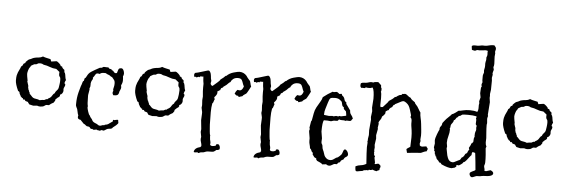

<svg xmlns="http://www.w3.org/2000/svg" viewBox="-53 -1017 3621 1219"><g transform="rotate(5 1757.5 -407.5)"><path d="M325.2 -471.7Q332 -471.7 332 -465.8Q332 -463.9 336.4 -459Q340.8 -454.1 344.2 -452.6Q347.7 -451.2 347.7 -438.5V-435.5L351.6 -431.6Q355.5 -420.9 356.4 -409.7Q357.4 -398.4 362.3 -386.7Q360.4 -384.8 357.4 -377.4Q354.5 -370.1 354.5 -367.2Q354.5 -364.3 357.4 -363.3Q360.4 -362.3 360.4 -356Q360.4 -349.6 356 -342.3Q351.6 -335 351.6 -327.1L352.5 -318.4Q352.5 -310.5 347.2 -302.2Q341.8 -293.9 334 -292Q332 -290 332.5 -288.6Q333 -287.1 333 -284.2Q333 -281.2 330.1 -280.3V-279.3Q330.1 -277.3 324.7 -274.4Q319.3 -271.5 314.9 -266.6Q310.5 -261.7 305.7 -257.8V-253.9Q305.7 -248 302.2 -245.6Q298.8 -243.2 297.9 -238.3Q278.3 -228.5 268.6 -218.8H252.9Q249 -218.8 244.1 -214.8Q239.3 -210.9 234.9 -209Q230.5 -207 224.1 -206.5Q217.8 -206.1 212.9 -205.1L210.9 -207Q210.9 -205.1 208 -205.1L194.3 -209L168.9 -207L143.6 -212.9Q141.6 -216.8 138.7 -219.7Q135.7 -222.7 133.8 -227.5L117.2 -232.4Q115.2 -234.4 113.8 -237.8Q112.3 -241.2 108.9 -241.2Q105.5 -241.2 102.5 -240.2Q99.6 -243.2 100.6 -246.1Q101.6 -249 96.7 -249Q91.8 -249 91.8 -252.9Q91.8 -256.8 86.9 -255.9Q85.9 -259.8 84 -262.7Q75.2 -275.4 75.2 -284.2Q73.2 -288.1 70.3 -289.1Q67.4 -290 65.4 -292Q45.9 -335 45.9 -357.4Q45.9 -379.9 48.3 -390.1Q50.8 -400.4 54.2 -409.2Q57.6 -418 62.5 -426.8Q67.4 -435.5 71.3 -448.2Q79.1 -451.2 81.5 -459Q84 -466.8 87.4 -468.8Q90.8 -470.7 92.3 -470.7Q93.8 -470.7 95.2 -472.2Q96.7 -473.6 96.2 -475.1Q95.7 -476.6 97.2 -479Q98.6 -481.4 106 -487.8Q113.3 -494.1 115.7 -496.1Q118.2 -498 121.6 -498.5Q125 -499 128.9 -501Q132.8 -502.9 138.2 -505.9Q143.6 -508.8 153.8 -511.2Q164.1 -513.7 177.7 -514.6Q191.4 -515.6 204.1 -523.4Q215.8 -518.6 228.5 -516.1Q241.2 -513.7 252.9 -510.7Q253.9 -505.9 255.9 -503.4Q257.8 -501 258.8 -496.1L292 -501Q296.9 -501 309.6 -489.7Q322.3 -478.5 320.3 -473.6Q322.3 -471.7 325.2 -471.7ZM236.3 -249Q247.1 -256.8 256.8 -255.9Q258.8 -260.7 263.2 -262.2Q267.6 -263.7 273.9 -269Q280.3 -274.4 285.2 -283.7Q290 -293 298.8 -297.9Q300.8 -305.7 305.7 -311Q310.5 -316.4 314.9 -321.8Q319.3 -327.1 320.8 -335.4Q322.3 -343.8 324.2 -357.4Q326.2 -371.1 326.2 -384.8Q326.2 -398.4 321.8 -403.3Q317.4 -408.2 316.4 -414.1Q315.4 -419.9 315.9 -423.3Q316.4 -426.8 316.4 -431.6V-434.6Q310.5 -440.4 305.2 -443.8Q299.8 -447.3 294.9 -452.1Q272.5 -453.1 253.4 -460.9Q234.4 -468.8 212.9 -471.7Q202.1 -478.5 193.4 -478.5Q184.6 -478.5 181.6 -478Q178.7 -477.5 176.8 -476.6Q174.8 -475.6 172.9 -474.1Q170.9 -472.7 167.5 -471.2Q164.1 -469.7 160.6 -470.2Q157.2 -470.7 152.8 -469.2Q148.4 -467.8 143.1 -463.9Q137.7 -460 132.8 -458Q130.9 -451.2 126.5 -446.8Q122.1 -442.4 117.7 -428.2Q113.3 -414.1 113.3 -404.8Q113.3 -395.5 120.1 -361.3L118.2 -359.4Q120.1 -350.6 122.6 -344.2Q125 -337.9 126.5 -333Q127.9 -328.1 127.4 -325.7Q127 -323.2 127 -320.3L130.9 -304.7V-303.7L134.8 -299.8V-295.9Q134.8 -293.9 137.7 -290.5Q140.6 -287.1 140.6 -279.3Q146.5 -275.4 152.3 -268.1Q158.2 -260.7 164.6 -256.8Q170.9 -252.9 183.6 -251.5Q196.3 -250 207 -245.1Q222.7 -249 236.3 -249Z M598.6 -491.2 618.2 -490.2Q618.2 -491.2 621.1 -491.2Q624 -491.2 626 -487.8Q627.9 -484.4 631.3 -482.9Q634.8 -481.4 638.2 -481.4Q641.6 -481.4 645.5 -478.5L647.5 -474.6Q651.4 -472.7 652.8 -473.1Q654.3 -473.6 660.2 -465.8Q666 -458 671.4 -458Q676.8 -458 680.7 -460Q683.6 -466.8 685.1 -474.1Q686.5 -481.4 691.4 -488.3Q697.3 -492.2 706.1 -492.2Q714.8 -492.2 720.2 -481.4Q725.6 -470.7 725.6 -460Q725.6 -449.2 720.7 -442.4Q722.7 -431.6 722.7 -416Q722.7 -400.4 713.9 -384.8Q715.8 -377 715.8 -370.6Q715.8 -364.3 711.9 -356.4Q708 -348.6 706.5 -343.8Q705.1 -338.9 705.1 -335.9Q705.1 -333 700.2 -325.2Q695.3 -317.4 674.8 -317.4H669.9Q664.1 -326.2 664.1 -332Q664.1 -337.9 668 -345.7L666 -351.6Q666 -357.4 668.9 -368.2Q671.9 -378.9 671.9 -390.6Q671.9 -408.2 665.5 -415Q659.2 -421.9 657.7 -424.8Q656.2 -427.7 653.3 -430.2Q650.4 -432.6 646.5 -433.6Q642.6 -434.6 636.7 -440.4Q631.8 -443.4 626.5 -444.8Q621.1 -446.3 617.2 -448.2Q613.3 -450.2 613.8 -451.7Q614.3 -453.1 597.7 -453.1Q581.1 -453.1 572.3 -444.3Q566.4 -446.3 558.1 -446.3Q549.8 -446.3 543.9 -435.5Q538.1 -424.8 531.2 -417Q532.2 -416 532.2 -411.6Q532.2 -407.2 528.8 -402.8Q525.4 -398.4 522.5 -389.6Q519.5 -380.9 520.5 -369.6Q521.5 -358.4 515.6 -347.7Q516.6 -345.7 516.6 -339.8L510.7 -304.7V-294.9Q510.7 -243.2 515.6 -233.4Q515.6 -231.4 514.6 -231.4Q513.7 -231.4 513.7 -228.5Q513.7 -218.8 520.5 -199.2Q527.3 -179.7 529.8 -178.2Q532.2 -176.8 533.7 -174.8Q535.2 -172.9 535.2 -170.4Q535.2 -168 542 -160.6Q548.8 -153.3 550.8 -147.9Q552.7 -142.6 558.1 -138.2Q563.5 -133.8 570.3 -131.3Q577.1 -128.9 582.5 -126Q587.9 -123 591.3 -120.1Q594.7 -117.2 601.6 -117.2Q608.4 -117.2 614.7 -120.6Q621.1 -124 628.9 -122.1Q632.8 -127 637.7 -127Q642.6 -127 649.4 -129.9Q656.2 -132.8 661.6 -137.7Q667 -142.6 674.3 -146.5Q681.6 -150.4 681.6 -152.3V-158.2Q681.6 -161.1 682.6 -162.1Q686.5 -160.2 688.5 -160.2L708 -164.1H711.9Q715.8 -161.1 715.8 -158.2V-150.4L717.8 -146.5Q717.8 -140.6 704.6 -128.9Q691.4 -117.2 688 -115.7Q684.6 -114.3 683.6 -111.3Q682.6 -108.4 677.7 -106Q672.9 -103.5 666.5 -103.5Q660.2 -103.5 653.8 -101.6Q647.5 -99.6 639.2 -93.8Q630.9 -87.9 626 -87.9L616.2 -90.8L603.5 -85Q599.6 -86.9 597.7 -86.9H592.8Q588.9 -86.9 583 -90.8L566.4 -87.9Q561.5 -87.9 559.6 -88.9L557.6 -92.8L550.8 -91.8Q543.9 -91.8 540.5 -98.6Q537.1 -105.5 527.3 -105.5Q517.6 -105.5 512.2 -111.8Q506.8 -118.2 499 -120.1L477.5 -142.6Q475.6 -144.5 472.2 -144.5Q468.8 -144.5 463.4 -147.9Q458 -151.4 458 -158.7Q458 -166 460 -169.9Q455.1 -180.7 453.1 -193.4Q450.2 -211.9 443.4 -221.7Q439.5 -230.5 439.5 -234.4V-242.2Q439.5 -281.2 448.7 -316.9Q458 -352.5 460 -357.4Q461.9 -362.3 463.9 -367.2Q465.8 -372.1 467.3 -378.9Q468.8 -385.7 471.7 -389.6L475.6 -391.6Q477.5 -397.5 478 -401.9Q478.5 -406.2 480.5 -410.2L485.4 -412.1Q489.3 -418 492.7 -425.3Q496.1 -432.6 502 -439.9Q507.8 -447.3 518.6 -454.1Q529.3 -460.9 539.6 -466.8Q549.8 -472.7 558.1 -477.1Q566.4 -481.4 568.8 -482.9Q571.3 -484.4 574.7 -483.9Q578.1 -483.4 583 -485.4Q587.9 -487.3 588.9 -489.3Q589.8 -491.2 598.6 -491.2Z M1085 -471.7Q1091.8 -471.7 1091.8 -465.8Q1091.8 -463.9 1096.2 -459Q1100.6 -454.1 1104 -452.6Q1107.4 -451.2 1107.4 -438.5V-435.5L1111.3 -431.6Q1115.2 -420.9 1116.2 -409.7Q1117.2 -398.4 1122.1 -386.7Q1120.1 -384.8 1117.2 -377.4Q1114.3 -370.1 1114.3 -367.2Q1114.3 -364.3 1117.2 -363.3Q1120.1 -362.3 1120.1 -356Q1120.1 -349.6 1115.7 -342.3Q1111.3 -335 1111.3 -327.1L1112.3 -318.4Q1112.3 -310.5 1106.9 -302.2Q1101.6 -293.9 1093.8 -292Q1091.8 -290 1092.3 -288.6Q1092.8 -287.1 1092.8 -284.2Q1092.8 -281.2 1089.8 -280.3V-279.3Q1089.8 -277.3 1084.5 -274.4Q1079.1 -271.5 1074.7 -266.6Q1070.3 -261.7 1065.4 -257.8V-253.9Q1065.4 -248 1062 -245.6Q1058.6 -243.2 1057.6 -238.3Q1038.1 -228.5 1028.3 -218.8H1012.7Q1008.8 -218.8 1003.9 -214.8Q999 -210.9 994.6 -209Q990.2 -207 983.9 -206.5Q977.5 -206.1 972.7 -205.1L970.7 -207Q970.7 -205.1 967.8 -205.1L954.1 -209L928.7 -207L903.3 -212.9Q901.4 -216.8 898.4 -219.7Q895.5 -222.7 893.6 -227.5L877 -232.4Q875 -234.4 873.5 -237.8Q872.1 -241.2 868.7 -241.2Q865.2 -241.2 862.3 -240.2Q859.4 -243.2 860.4 -246.1Q861.3 -249 856.4 -249Q851.6 -249 851.6 -252.9Q851.6 -256.8 846.7 -255.9Q845.7 -259.8 843.8 -262.7Q835 -275.4 835 -284.2Q833 -288.1 830.1 -289.1Q827.1 -290 825.2 -292Q805.7 -335 805.7 -357.4Q805.7 -379.9 808.1 -390.1Q810.5 -400.4 814 -409.2Q817.4 -418 822.3 -426.8Q827.1 -435.5 831.1 -448.2Q838.9 -451.2 841.3 -459Q843.8 -466.8 847.2 -468.8Q850.6 -470.7 852.1 -470.7Q853.5 -470.7 855 -472.2Q856.4 -473.6 856 -475.1Q855.5 -476.6 856.9 -479Q858.4 -481.4 865.7 -487.8Q873 -494.1 875.5 -496.1Q877.9 -498 881.3 -498.5Q884.8 -499 888.7 -501Q892.6 -502.9 897.9 -505.9Q903.3 -508.8 913.6 -511.2Q923.8 -513.7 937.5 -514.6Q951.2 -515.6 963.9 -523.4Q975.6 -518.6 988.3 -516.1Q1001 -513.7 1012.7 -510.7Q1013.7 -505.9 1015.6 -503.4Q1017.6 -501 1018.6 -496.1L1051.8 -501Q1056.6 -501 1069.3 -489.7Q1082 -478.5 1080.1 -473.6Q1082 -471.7 1085 -471.7ZM996.1 -249Q1006.8 -256.8 1016.6 -255.9Q1018.6 -260.7 1022.9 -262.2Q1027.3 -263.7 1033.7 -269Q1040 -274.4 1044.9 -283.7Q1049.8 -293 1058.6 -297.9Q1060.5 -305.7 1065.4 -311Q1070.3 -316.4 1074.7 -321.8Q1079.1 -327.1 1080.6 -335.4Q1082 -343.8 1084 -357.4Q1085.9 -371.1 1085.9 -384.8Q1085.9 -398.4 1081.5 -403.3Q1077.1 -408.2 1076.2 -414.1Q1075.2 -419.9 1075.7 -423.3Q1076.2 -426.8 1076.2 -431.6V-434.6Q1070.3 -440.4 1064.9 -443.8Q1059.6 -447.3 1054.7 -452.1Q1032.2 -453.1 1013.2 -460.9Q994.1 -468.8 972.7 -471.7Q961.9 -478.5 953.1 -478.5Q944.3 -478.5 941.4 -478Q938.5 -477.5 936.5 -476.6Q934.6 -475.6 932.6 -474.1Q930.7 -472.7 927.2 -471.2Q923.8 -469.7 920.4 -470.2Q917 -470.7 912.6 -469.2Q908.2 -467.8 902.8 -463.9Q897.5 -460 892.6 -458Q890.6 -451.2 886.2 -446.8Q881.8 -442.4 877.4 -428.2Q873 -414.1 873 -404.8Q873 -395.5 879.9 -361.3L877.9 -359.4Q879.9 -350.6 882.3 -344.2Q884.8 -337.9 886.2 -333Q887.7 -328.1 887.2 -325.7Q886.7 -323.2 886.7 -320.3L890.6 -304.7V-303.7L894.5 -299.8V-295.9Q894.5 -293.9 897.5 -290.5Q900.4 -287.1 900.4 -279.3Q906.2 -275.4 912.1 -268.1Q918 -260.7 924.3 -256.8Q930.7 -252.9 943.4 -251.5Q956.1 -250 966.8 -245.1Q982.4 -249 996.1 -249Z M1282.2 -461.9 1279.3 -447.3Q1279.3 -436.5 1291 -430.7Q1293.9 -431.6 1300.8 -438Q1307.6 -444.3 1322.3 -456.5Q1336.9 -468.8 1338.9 -475.6Q1346.7 -480.5 1357.4 -489.7Q1368.2 -499 1370.1 -502H1374Q1392.6 -520.5 1419.4 -527.8Q1446.3 -535.2 1455.1 -535.2Q1483.4 -535.2 1502 -513.7Q1505.9 -507.8 1510.3 -501.5Q1514.6 -495.1 1522.5 -487.3Q1528.3 -483.4 1530.8 -469.2Q1533.2 -455.1 1537.1 -449.2Q1535.2 -445.3 1531.7 -438Q1528.3 -430.7 1523.9 -423.3Q1519.5 -416 1516.1 -409.7Q1512.7 -403.3 1510.3 -401.4Q1507.8 -399.4 1499 -394Q1490.2 -388.7 1487.3 -382.8Q1486.3 -381.8 1478 -379.9Q1469.7 -377.9 1467.8 -376H1465.8Q1462.9 -375 1462.4 -377.9Q1461.9 -380.9 1460 -382.8H1456.1Q1448.2 -382.8 1445.3 -386.7L1436.5 -394.5Q1442.4 -410.2 1452.1 -419.9Q1460 -418 1466.8 -418Q1482.4 -418 1491.2 -445.3Q1485.4 -455.1 1482.9 -463.9Q1480.5 -472.7 1474.6 -483.9Q1468.8 -495.1 1449.7 -495.1Q1430.7 -495.1 1418.9 -485.8Q1407.2 -476.6 1404.3 -465.8Q1395.5 -461.9 1388.7 -453.6Q1381.8 -445.3 1371.1 -438.5Q1360.4 -431.6 1360.4 -430.2Q1360.4 -428.7 1359.9 -427.7Q1359.4 -426.8 1356.9 -425.8Q1354.5 -424.8 1348.6 -421.9Q1346.7 -418.9 1345.7 -415.5Q1344.7 -412.1 1342.8 -408.2Q1337.9 -407.2 1334.5 -403.8Q1331.1 -400.4 1326.2 -399.4L1327.1 -390.6Q1327.1 -377.9 1309.6 -360.4L1313.5 -347.7V-346.7Q1309.6 -340.8 1308.1 -333Q1306.6 -325.2 1300.8 -320.3Q1295.9 -295.9 1295.9 -263.7L1296.9 -186.5Q1296.9 -181.6 1297.9 -171.4Q1298.8 -161.1 1300.3 -141.6Q1301.8 -122.1 1305.7 -115.2L1304.7 -111.3Q1305.7 -109.4 1305.7 -100.1Q1305.7 -90.8 1309.1 -80.6Q1312.5 -70.3 1309.6 -58.6Q1312.5 -50.8 1325.2 -50.8Q1337.9 -50.8 1342.8 -54.7H1343.8Q1347.7 -54.7 1347.2 -57.6Q1346.7 -60.5 1348.6 -63.5Q1352.5 -65.4 1358.9 -65.4Q1365.2 -65.4 1369.1 -57.6Q1373 -49.8 1373 -43.5Q1373 -37.1 1372.1 -34.2Q1363.3 -27.3 1352.5 -28.3Q1349.6 -26.4 1346.2 -22.9Q1342.8 -19.5 1336.9 -16.6Q1331.1 -13.7 1313.5 -14.2Q1295.9 -14.6 1288.6 -12.2Q1281.2 -9.8 1279.8 -8.8Q1278.3 -7.8 1272.9 -6.3Q1267.6 -4.9 1258.8 -4.9Q1250 -4.9 1243.2 1H1241.2Q1238.3 1 1237.3 -0.5Q1236.3 -2 1234.4 -2.9Q1224.6 -1 1218.8 -1Q1212.9 -1 1210 -2.9Q1211.9 -29.3 1251 -38.1Q1251 -43 1254.9 -43.9V-45.9Q1254.9 -56.6 1251 -67.4Q1247.1 -78.1 1247.1 -89.8L1249 -102.5L1243.2 -133.8L1245.1 -151.4L1239.3 -208L1241.2 -248Q1241.2 -253.9 1241.2 -259.8L1235.4 -287.1L1237.3 -303.7L1235.4 -335L1237.3 -358.4L1234.4 -392.6Q1233.4 -404.3 1233.9 -416Q1234.4 -427.7 1234.4 -439.5L1231.4 -458Q1231.4 -469.7 1229.5 -485.4Q1223.6 -483.4 1216.3 -484.9Q1209 -486.3 1205.1 -478.5Q1201.2 -481.4 1200.2 -481.4L1185.5 -475.6Q1184.6 -480.5 1180.2 -479.5Q1175.8 -478.5 1172.9 -478.5H1171.9Q1169.9 -487.3 1169.9 -490.2Q1169.9 -505.9 1185.5 -505.9L1197.3 -508.8Q1228.5 -517.6 1242.7 -522.5Q1256.8 -527.3 1260.7 -526.4Q1264.6 -525.4 1268.6 -519.5Q1272.5 -513.7 1274.4 -506.8Q1276.4 -500 1276.9 -492.7Q1277.3 -485.4 1278.3 -478.5Z M1663.1 -461.9 1660.2 -447.3Q1660.2 -436.5 1671.9 -430.7Q1674.8 -431.6 1681.6 -438Q1688.5 -444.3 1703.1 -456.5Q1717.8 -468.8 1719.7 -475.6Q1727.5 -480.5 1738.3 -489.7Q1749 -499 1751 -502H1754.9Q1773.4 -520.5 1800.3 -527.8Q1827.1 -535.2 1835.9 -535.2Q1864.3 -535.2 1882.8 -513.7Q1886.7 -507.8 1891.1 -501.5Q1895.5 -495.1 1903.3 -487.3Q1909.2 -483.4 1911.6 -469.2Q1914.1 -455.1 1918 -449.2Q1916 -445.3 1912.6 -438Q1909.2 -430.7 1904.8 -423.3Q1900.4 -416 1897 -409.7Q1893.6 -403.3 1891.1 -401.4Q1888.7 -399.4 1879.9 -394Q1871.1 -388.7 1868.2 -382.8Q1867.2 -381.8 1858.9 -379.9Q1850.6 -377.9 1848.6 -376H1846.7Q1843.8 -375 1843.3 -377.9Q1842.8 -380.9 1840.8 -382.8H1836.9Q1829.1 -382.8 1826.2 -386.7L1817.4 -394.5Q1823.2 -410.2 1833 -419.9Q1840.8 -418 1847.7 -418Q1863.3 -418 1872.1 -445.3Q1866.2 -455.1 1863.8 -463.9Q1861.3 -472.7 1855.5 -483.9Q1849.6 -495.1 1830.6 -495.1Q1811.5 -495.1 1799.8 -485.8Q1788.1 -476.6 1785.2 -465.8Q1776.4 -461.9 1769.5 -453.6Q1762.7 -445.3 1752 -438.5Q1741.2 -431.6 1741.2 -430.2Q1741.2 -428.7 1740.7 -427.7Q1740.2 -426.8 1737.8 -425.8Q1735.4 -424.8 1729.5 -421.9Q1727.5 -418.9 1726.6 -415.5Q1725.6 -412.1 1723.6 -408.2Q1718.8 -407.2 1715.3 -403.8Q1711.9 -400.4 1707 -399.4L1708 -390.6Q1708 -377.9 1690.4 -360.4L1694.3 -347.7V-346.7Q1690.4 -340.8 1689 -333Q1687.5 -325.2 1681.6 -320.3Q1676.8 -295.9 1676.8 -263.7L1677.7 -186.5Q1677.7 -181.6 1678.7 -171.4Q1679.7 -161.1 1681.2 -141.6Q1682.6 -122.1 1686.5 -115.2L1685.5 -111.3Q1686.5 -109.4 1686.5 -100.1Q1686.5 -90.8 1689.9 -80.6Q1693.4 -70.3 1690.4 -58.6Q1693.4 -50.8 1706.1 -50.8Q1718.8 -50.8 1723.6 -54.7H1724.6Q1728.5 -54.7 1728 -57.6Q1727.5 -60.5 1729.5 -63.5Q1733.4 -65.4 1739.7 -65.4Q1746.1 -65.4 1750 -57.6Q1753.9 -49.8 1753.9 -43.5Q1753.9 -37.1 1752.9 -34.2Q1744.1 -27.3 1733.4 -28.3Q1730.5 -26.4 1727.1 -22.9Q1723.6 -19.5 1717.8 -16.6Q1711.9 -13.7 1694.3 -14.2Q1676.8 -14.6 1669.4 -12.2Q1662.1 -9.8 1660.6 -8.8Q1659.2 -7.8 1653.8 -6.3Q1648.4 -4.9 1639.6 -4.9Q1630.9 -4.9 1624 1H1622.1Q1619.1 1 1618.2 -0.5Q1617.2 -2 1615.2 -2.9Q1605.5 -1 1599.6 -1Q1593.8 -1 1590.8 -2.9Q1592.8 -29.3 1631.8 -38.1Q1631.8 -43 1635.7 -43.9V-45.9Q1635.7 -56.6 1631.8 -67.4Q1627.9 -78.1 1627.9 -89.8L1629.9 -102.5L1624 -133.8L1626 -151.4L1620.1 -208L1622.1 -248Q1622.1 -253.9 1622.1 -259.8L1616.2 -287.1L1618.2 -303.7L1616.2 -335L1618.2 -358.4L1615.2 -392.6Q1614.3 -404.3 1614.7 -416Q1615.2 -427.7 1615.2 -439.5L1612.3 -458Q1612.3 -469.7 1610.4 -485.4Q1604.5 -483.4 1597.2 -484.9Q1589.8 -486.3 1585.9 -478.5Q1582 -481.4 1581.1 -481.4L1566.4 -475.6Q1565.4 -480.5 1561 -479.5Q1556.6 -478.5 1553.7 -478.5H1552.7Q1550.8 -487.3 1550.8 -490.2Q1550.8 -505.9 1566.4 -505.9L1578.1 -508.8Q1609.4 -517.6 1623.5 -522.5Q1637.7 -527.3 1641.6 -526.4Q1645.5 -525.4 1649.4 -519.5Q1653.3 -513.7 1655.3 -506.8Q1657.2 -500 1657.7 -492.7Q1658.2 -485.4 1659.2 -478.5Z M2148.4 -391.6 2176.8 -351.6V-349.6Q2176.8 -335 2185.1 -325.2Q2193.4 -315.4 2198.2 -301.8Q2195.3 -297.9 2192.4 -294.9Q2189.5 -292 2187.5 -287.1Q2180.7 -285.2 2177.7 -285.2L2162.1 -286.1Q2156.2 -286.1 2152.3 -283.2Q2147.5 -286.1 2140.6 -286.1H2128.9Q2119.1 -286.1 2112.3 -289.1Q2108.4 -288.1 2106.4 -283.2Q2104.5 -278.3 2092.8 -278.8Q2081.1 -279.3 2075.7 -277.8Q2070.3 -276.4 2067.4 -274.9Q2064.5 -273.4 2058.6 -273.4L2039.1 -275.4H2015.6Q2006.8 -261.7 2006.8 -203.1L2013.7 -160.2L2012.7 -139.6Q2012.7 -128.9 2014.6 -127Q2021.5 -118.2 2021.5 -107.9Q2021.5 -97.7 2026.9 -86.9Q2032.2 -76.2 2033.7 -69.8Q2035.2 -63.5 2039.1 -53.7Q2043 -43.9 2053.2 -35.6Q2063.5 -27.3 2076.7 -27.3Q2089.8 -27.3 2099.1 -34.7Q2108.4 -42 2113.8 -44.9Q2119.1 -47.9 2120.1 -47.4Q2121.1 -46.9 2124.5 -48.8Q2127.9 -50.8 2136.2 -58.6Q2144.5 -66.4 2146.5 -69.3Q2148.4 -72.3 2150.4 -77.6Q2152.3 -83 2155.8 -92.8Q2159.2 -102.5 2166 -102.5Q2172.9 -102.5 2180.2 -92.3Q2187.5 -82 2187.5 -71.8Q2187.5 -61.5 2176.3 -55.7Q2165 -49.8 2162.1 -39.1Q2146.5 -32.2 2144 -25.9Q2141.6 -19.5 2139.2 -18.1Q2136.7 -16.6 2135.7 -17.1Q2134.8 -17.6 2132.8 -17.6Q2130.9 -17.6 2130.9 -13.7Q2125 -9.8 2119.1 -3.9Q2107.4 -7.8 2095.7 0.5Q2084 8.8 2073.2 8.8Q2062.5 8.8 2053.7 1Q2048.8 2.9 2043 2.9Q2037.1 2.9 2031.2 4.9Q2023.4 -2.9 2013.7 -6.8Q2003.9 -10.7 1994.1 -15.6Q1992.2 -21.5 1989.7 -22Q1987.3 -22.5 1989.3 -29.3Q1985.4 -31.2 1981.9 -33.2Q1978.5 -35.2 1974.6 -37.1Q1971.7 -43.9 1963.9 -51.8V-64.5Q1956.1 -67.4 1953.6 -76.7Q1951.2 -85.9 1943.4 -90.8Q1942.4 -102.5 1939 -113.8Q1935.5 -125 1935.5 -136.7V-154.3L1928.7 -195.3V-203.1L1931.6 -211.9L1928.7 -220.7L1935.5 -261.7L1939.5 -267.6Q1944.3 -293 1947.8 -313.5Q1951.2 -334 1961.4 -353Q1971.7 -372.1 1982.4 -389.2Q1993.2 -406.2 1996.1 -420.9Q2025.4 -444.3 2055.7 -460.9Q2060.5 -459 2063.5 -459L2079.1 -461.9Q2087.9 -461.9 2099.6 -450.2L2110.4 -452.1H2114.3Q2116.2 -449.2 2116.7 -445.3Q2117.2 -441.4 2121.1 -440.4Q2131.8 -431.6 2134.3 -419.4Q2136.7 -407.2 2148.4 -400.4ZM2121.1 -309.6 2154.3 -316.4V-320.3Q2154.3 -326.2 2152.8 -332Q2151.4 -337.9 2150.4 -343.8Q2144.5 -350.6 2139.2 -354.5Q2133.8 -358.4 2134.8 -369.1Q2126 -372.1 2123.5 -381.8Q2121.1 -391.6 2119.1 -400.4Q2117.2 -400.4 2117.2 -404.3Q2110.4 -409.2 2107.4 -412.1Q2096.7 -422.9 2073.7 -422.9Q2050.8 -422.9 2044.4 -417.5Q2038.1 -412.1 2031.2 -388.2Q2024.4 -364.3 2019 -348.1Q2013.7 -332 2013.7 -315.4V-309.6L2044.9 -305.7L2067.4 -307.6L2075.2 -305.7L2090.8 -309.6L2104.5 -307.6L2112.3 -311.5Z M2688.5 -150.4 2682.6 -135.7Q2670.9 -134.8 2647.5 -123Q2626 -121.1 2604 -119.6Q2582 -118.2 2559.6 -115.2L2553.7 -137.7Q2554.7 -141.6 2564.9 -147.5Q2575.2 -153.3 2577.1 -155.3Q2579.1 -186.5 2579.1 -214.4Q2579.1 -242.2 2576.2 -260.7Q2573.2 -279.3 2571.8 -289.6Q2570.3 -299.8 2570.8 -317.4Q2571.3 -335 2561.5 -342.8L2564.5 -353.5Q2564.5 -356.4 2562 -363.8Q2559.6 -371.1 2554.7 -387.7Q2549.8 -404.3 2543.9 -414.1Q2538.1 -423.8 2526.9 -432.1Q2515.6 -440.4 2508.3 -440.4Q2501 -440.4 2486.8 -432.1Q2472.7 -423.8 2464.4 -420.4Q2456.1 -417 2456.1 -415.5Q2456.1 -414.1 2454.6 -412.6Q2453.1 -411.1 2451.7 -411.6Q2450.2 -412.1 2447.8 -409.7Q2445.3 -407.2 2443.4 -402.3Q2441.4 -397.5 2439.5 -395.5Q2437.5 -393.6 2436 -394Q2434.6 -394.5 2432.6 -392.6Q2430.7 -390.6 2427.2 -387.7Q2423.8 -384.8 2421.9 -381.8Q2421.9 -375 2418.9 -375Q2416 -375 2413.1 -373.5Q2410.2 -372.1 2407.7 -369.6Q2405.3 -367.2 2401.4 -365.2V-361.3Q2401.4 -357.4 2399.4 -348.6Q2393.6 -344.7 2390.6 -339.4Q2387.7 -334 2381.8 -332Q2379.9 -319.3 2373.5 -311Q2367.2 -302.7 2362.3 -292Q2364.3 -289.1 2364.3 -282.2L2360.4 -256.8L2362.3 -251L2354.5 -210L2356.4 -188.5L2350.6 -148.4L2352.5 -131.8L2350.6 -113.3L2352.5 -107.4L2350.6 -99.6V-97.7Q2353.5 -96.7 2352.5 -96.2Q2351.6 -95.7 2351.6 -89.4Q2351.6 -83 2359.4 -75.2Q2356.4 -69.3 2356.4 -67.4L2362.3 -37.1Q2362.3 -30.3 2360.4 -27.3Q2362.3 -26.4 2364.3 -26.4L2383.8 -31.2Q2391.6 -28.3 2399.4 -18.6V-13.7Q2399.4 -4.9 2394.5 -2Q2396.5 0 2396.5 2Q2396.5 3.9 2394.5 5.9Q2392.6 7.8 2392.6 11.7L2390.6 10.7Q2385.7 10.7 2382.3 14.2Q2378.9 17.6 2375.5 17.6Q2372.1 17.6 2361.8 14.2Q2351.6 10.7 2350.6 9.8Q2342.8 13.7 2336.4 13.7Q2330.1 13.7 2330.1 12.2Q2330.1 10.7 2328.1 11.7L2326.2 15.6Q2321.3 17.6 2316.4 16.6Q2311.5 15.6 2308.1 16.6Q2304.7 17.6 2304.7 18.6Q2304.7 19.5 2303.7 18.6Q2302.7 17.6 2299.3 17.6Q2295.9 17.6 2292 21.5Q2288.1 25.4 2275.4 25.4L2254.9 29.3Q2248 29.3 2245.1 27.3Q2241.2 18.6 2241.2 5.9V-2Q2256.8 -9.8 2274.9 -11.7Q2293 -13.7 2308.6 -23.4Q2302.7 -102.5 2302.7 -129.9L2304.7 -159.2Q2304.7 -161.1 2303.7 -161.1Q2302.7 -161.1 2302.7 -163.1L2304.7 -172.9V-182.6Q2304.7 -183.6 2308.6 -207L2307.6 -238.3L2313.5 -304.7L2311.5 -322.3L2316.4 -359.4L2313.5 -381.8L2317.4 -438.5Q2317.4 -491.2 2306.6 -508.8H2303.7L2291 -504.9H2274.4L2263.7 -506.8Q2261.7 -506.8 2261.2 -505.4Q2260.7 -503.9 2258.3 -502.4Q2255.9 -501 2251 -501.5Q2246.1 -502 2241.7 -502Q2237.3 -502 2234.4 -501Q2227.5 -506.8 2227.5 -514.6Q2227.5 -522.5 2229.5 -530.3Q2238.3 -535.2 2249.5 -535.2Q2260.7 -535.2 2269 -537.1Q2277.3 -539.1 2282.7 -541Q2288.1 -543 2295.4 -543Q2302.7 -543 2306.6 -541Q2314.5 -546.9 2338.9 -546.9Q2342.8 -542 2351.1 -535.6Q2359.4 -529.3 2359.4 -524.4L2358.4 -516.6Q2363.3 -510.7 2363.3 -506.8V-501Q2363.3 -490.2 2360.4 -487.3Q2365.2 -480.5 2365.2 -447.3L2364.3 -403.3Q2364.3 -393.6 2368.2 -389.6Q2371.1 -391.6 2375 -391.1Q2378.9 -390.6 2381.8 -392.6Q2387.7 -400.4 2400.4 -413.1Q2413.1 -425.8 2416 -433.6Q2442.4 -450.2 2446.8 -456.1Q2451.2 -461.9 2453.1 -462.9L2457 -461.9Q2459 -461.9 2462.4 -465.3Q2465.8 -468.8 2468.8 -470.2Q2471.7 -471.7 2475.1 -473.6Q2478.5 -475.6 2481.9 -477.1Q2485.4 -478.5 2488.3 -478Q2491.2 -477.5 2493.2 -479.5Q2495.1 -481.4 2496.1 -483.4Q2497.1 -485.4 2499 -486.3L2502.9 -485.4L2513.7 -487.3Q2522.5 -487.3 2532.2 -478Q2542 -468.8 2551.8 -465.8Q2556.6 -457 2564.9 -451.2Q2573.2 -445.3 2581.1 -439.5Q2583 -431.6 2588.4 -426.8Q2593.8 -421.9 2599.1 -414.6Q2604.5 -407.2 2609.9 -397Q2615.2 -386.7 2622.1 -377.9Q2622.1 -360.4 2626.5 -342.8Q2630.9 -325.2 2632.8 -306.6Q2634.8 -288.1 2636.7 -269.5Q2638.7 -251 2638.7 -232.4L2636.7 -207L2638.7 -197.3L2634.8 -181.6L2636.7 -168.9Q2642.6 -163.1 2651.4 -163.1L2678.7 -167Q2680.7 -161.1 2684.6 -158.2Q2688.5 -155.3 2688.5 -150.4Z M3069.3 -43 3097.7 -51.8Q3116.2 -43.9 3116.2 -33.2Q3116.2 -11.7 3056.6 -11.7Q3051.8 -11.7 3045.9 -10.3Q3040 -8.8 3033.7 -7.8Q3027.3 -6.8 3021 -7.3Q3014.6 -7.8 3009.3 -6.3Q3003.9 -4.9 2996.1 -1Q2988.3 2.9 2982.4 2.9Q2976.6 2.9 2971.7 -3.9Q2966.8 -10.7 2966.8 -17.6Q2966.8 -24.4 2971.2 -27.3Q2975.6 -30.3 2981 -33.2Q2986.3 -36.1 2992.7 -38.6Q2999 -41 3002 -44.9Q3000 -71.3 2997.1 -97.7Q2994.1 -124 2991.2 -150.4Q2986.3 -155.3 2982.4 -155.3Q2978.5 -155.3 2972.7 -156.2Q2968.8 -151.4 2968.8 -136.7Q2964.8 -133.8 2959 -126Q2953.1 -118.2 2940.9 -102.5Q2928.7 -86.9 2922.9 -88.9Q2919.9 -81.1 2907.7 -72.8Q2895.5 -64.5 2892.6 -64.5L2880.9 -66.4Q2877.9 -66.4 2878.9 -61.5Q2879.9 -56.6 2877.9 -54.7Q2873 -52.7 2871.1 -48.8L2849.6 -43Q2826.2 -43 2787.1 -60.5Q2783.2 -61.5 2780.3 -66.9Q2777.3 -72.3 2772.5 -72.3H2768.6Q2763.7 -83 2755.9 -88.4Q2748 -93.8 2746.1 -108.4Q2740.2 -108.4 2740.7 -112.8Q2741.2 -117.2 2739.3 -120.1L2736.3 -122.1Q2735.4 -125 2735.4 -131.3Q2735.4 -137.7 2734.4 -140.6L2730.5 -142.6Q2729.5 -144.5 2730 -147.9Q2730.5 -151.4 2730.5 -153.3L2726.6 -165L2730.5 -189.5L2728.5 -209Q2728.5 -222.7 2738.8 -249.5Q2749 -276.4 2752 -279.3Q2751 -293.9 2758.3 -301.3Q2765.6 -308.6 2766.6 -323.2Q2772.5 -330.1 2777.3 -336.9Q2782.2 -343.8 2789.6 -351.6Q2796.9 -359.4 2805.7 -367.2Q2814.5 -375 2822.3 -384.8Q2828.1 -384.8 2844.2 -396.5Q2860.4 -408.2 2862.3 -410.2Q2873 -410.2 2890.6 -415Q2908.2 -419.9 2934.6 -419.9Q2960.9 -419.9 2981.4 -413.1Q2987.3 -423.8 2987.3 -435.5V-458L2989.3 -468.8L2987.3 -481.4L2994.1 -506.8L2989.3 -533.2L2991.2 -564.5Q2991.2 -572.3 2996.1 -577.1Q2993.2 -581.1 2993.2 -586.9Q2993.2 -592.8 2995.6 -597.2Q2998 -601.6 2998 -603.5L2996.1 -615.2V-640.6Q2996.1 -649.4 2998 -653.8Q3000 -658.2 3002 -665L3001 -679.7L3004.9 -700.2Q3005.9 -705.1 3005.4 -710.9Q3004.9 -716.8 3004.9 -722.7Q3004.9 -728.5 3006.3 -734.4Q3007.8 -740.2 3008.8 -744.6Q3009.8 -749 3009.3 -752.4Q3008.8 -755.9 3008.8 -760.3Q3008.8 -764.6 3010.3 -766.1Q3011.7 -767.6 3013.2 -774.4Q3014.6 -781.2 3013.7 -789.1Q3012.7 -796.9 3014.6 -804.7Q3006.8 -807.6 3000 -807.6L2961.9 -803.7L2949.2 -804.7Q2944.3 -804.7 2940.4 -801.8Q2936.5 -798.8 2929.7 -798.8L2913.1 -802.7L2910.2 -823.2L2911.1 -828.1Q2918.9 -833 2929.2 -832.5Q2939.5 -832 2947.3 -832Q2955.1 -832 2960.4 -833.5Q2965.8 -835 2971.7 -835.9Q2977.5 -836.9 2981 -836.4Q2984.4 -835.9 2994.1 -835.9Q3003.9 -835.9 3017.6 -839.8Q3031.2 -843.8 3046.9 -843.8H3052.7Q3057.6 -836.9 3061 -833.5Q3064.5 -830.1 3064.5 -820.3L3060.5 -802.7L3062.5 -793.9L3060.5 -772.5L3062.5 -726.6Q3062.5 -713.9 3058.6 -705.1Q3060.5 -701.2 3060.5 -697.3Q3060.5 -693.4 3062.5 -688.5Q3056.6 -670.9 3056.6 -663.1L3058.6 -657.2L3054.7 -636.7L3056.6 -619.1L3055.7 -560.5L3051.8 -533.2L3052.7 -521.5L3051.8 -508.8L3055.7 -481.4L3049.8 -402.3Q3049.8 -397.5 3051.8 -393.6Q3047.9 -381.8 3047.9 -378.9V-371.1Q3047.9 -366.2 3048.8 -360.4L3049.8 -347.7L3047.9 -336.9Q3047.9 -312.5 3049.8 -291L3052.7 -252L3051.8 -225.6Q3051.8 -210.9 3058.6 -198.2Q3054.7 -190.4 3054.7 -189.5V-186.5Q3059.6 -137.7 3059.6 -120.1V-97.7Q3059.6 -93.8 3058.6 -88.9L3054.7 -76.2Q3054.7 -68.4 3057.6 -60.5Q3060.5 -52.7 3058.6 -44.9Q3064.5 -43 3069.3 -43ZM2984.4 -300.8 2983.4 -311.5Q2983.4 -317.4 2985.4 -323.2Q2984.4 -328.1 2981.4 -330.1Q2978.5 -332 2978.5 -336.9L2979.5 -360.4Q2979.5 -366.2 2976.6 -371.1Q2979.5 -377 2979.5 -380.9L2978.5 -384.8Q2957 -389.6 2925.3 -389.6Q2893.6 -389.6 2888.7 -387.7Q2883.8 -385.7 2882.3 -383.8Q2880.9 -381.8 2878.9 -380.4Q2877 -378.9 2874 -378.9Q2871.1 -378.9 2867.7 -377Q2864.3 -375 2861.3 -370.6Q2858.4 -366.2 2853.5 -365.2Q2849.6 -360.4 2847.2 -355Q2844.7 -349.6 2837.9 -347.7Q2836.9 -336.9 2830.1 -329.1Q2823.2 -321.3 2821.3 -315.4Q2819.3 -309.6 2819.8 -307.1Q2820.3 -304.7 2820.3 -302.7L2816.4 -293L2818.4 -287.1Q2818.4 -265.6 2812 -244.1Q2805.7 -222.7 2805.7 -200.2L2809.6 -177.7L2807.6 -166Q2807.6 -161.1 2809.1 -156.7Q2810.5 -152.3 2811.5 -144.5Q2815.4 -118.2 2821.3 -105.5Q2831.1 -81.1 2852.5 -81.1H2855.5Q2862.3 -82 2870.1 -86.9Q2877.9 -91.8 2887.7 -95.7Q2897.5 -99.6 2899.4 -101.6Q2902.3 -105.5 2904.3 -109.4Q2906.2 -113.3 2908.2 -116.2Q2911.1 -118.2 2912.6 -118.2Q2914.1 -118.2 2919.4 -124.5Q2924.8 -130.9 2928.7 -140.6L2939.5 -147.5Q2943.4 -161.1 2952.1 -171.9Q2948.2 -175.8 2948.2 -181.6Q2950.2 -185.5 2955.1 -193.8Q2960 -202.1 2960.9 -210Q2965.8 -210.9 2967.8 -214.8Q2969.7 -218.8 2972.7 -220.7Q2972.7 -248 2978.5 -253.9L2977.5 -260.7Q2977.5 -281.2 2981 -288.1Q2984.4 -294.9 2984.4 -300.8Z M3429.7 -471.7Q3436.5 -471.7 3436.5 -465.8Q3436.5 -463.9 3440.9 -459Q3445.3 -454.1 3448.7 -452.6Q3452.1 -451.2 3452.1 -438.5V-435.5L3456.1 -431.6Q3460 -420.9 3460.9 -409.7Q3461.9 -398.4 3466.8 -386.7Q3464.8 -384.8 3461.9 -377.4Q3459 -370.1 3459 -367.2Q3459 -364.3 3461.9 -363.3Q3464.8 -362.3 3464.8 -356Q3464.8 -349.6 3460.4 -342.3Q3456.1 -335 3456.1 -327.1L3457 -318.4Q3457 -310.5 3451.7 -302.2Q3446.3 -293.9 3438.5 -292Q3436.5 -290 3437 -288.6Q3437.5 -287.1 3437.5 -284.2Q3437.5 -281.2 3434.6 -280.3V-279.3Q3434.6 -277.3 3429.2 -274.4Q3423.8 -271.5 3419.4 -266.6Q3415 -261.7 3410.2 -257.8V-253.9Q3410.2 -248 3406.7 -245.6Q3403.3 -243.2 3402.3 -238.3Q3382.8 -228.5 3373 -218.8H3357.4Q3353.5 -218.8 3348.6 -214.8Q3343.8 -210.9 3339.4 -209Q3335 -207 3328.6 -206.5Q3322.3 -206.1 3317.4 -205.1L3315.4 -207Q3315.4 -205.1 3312.5 -205.1L3298.8 -209L3273.4 -207L3248 -212.9Q3246.1 -216.8 3243.2 -219.7Q3240.2 -222.7 3238.3 -227.5L3221.7 -232.4Q3219.7 -234.4 3218.3 -237.8Q3216.8 -241.2 3213.4 -241.2Q3210 -241.2 3207 -240.2Q3204.1 -243.2 3205.1 -246.1Q3206.1 -249 3201.2 -249Q3196.3 -249 3196.3 -252.9Q3196.3 -256.8 3191.4 -255.9Q3190.4 -259.8 3188.5 -262.7Q3179.7 -275.4 3179.7 -284.2Q3177.7 -288.1 3174.8 -289.1Q3171.9 -290 3169.9 -292Q3150.4 -335 3150.4 -357.4Q3150.4 -379.9 3152.8 -390.1Q3155.3 -400.4 3158.7 -409.2Q3162.1 -418 3167 -426.8Q3171.9 -435.5 3175.8 -448.2Q3183.6 -451.2 3186 -459Q3188.5 -466.8 3191.9 -468.8Q3195.3 -470.7 3196.8 -470.7Q3198.2 -470.7 3199.7 -472.2Q3201.2 -473.6 3200.7 -475.1Q3200.2 -476.6 3201.7 -479Q3203.1 -481.4 3210.4 -487.8Q3217.8 -494.1 3220.2 -496.1Q3222.7 -498 3226.1 -498.5Q3229.5 -499 3233.4 -501Q3237.3 -502.9 3242.7 -505.9Q3248 -508.8 3258.3 -511.2Q3268.6 -513.7 3282.2 -514.6Q3295.9 -515.6 3308.6 -523.4Q3320.3 -518.6 3333 -516.1Q3345.7 -513.7 3357.4 -510.7Q3358.4 -505.9 3360.4 -503.4Q3362.3 -501 3363.3 -496.1L3396.5 -501Q3401.4 -501 3414.1 -489.7Q3426.8 -478.5 3424.8 -473.6Q3426.8 -471.7 3429.7 -471.7ZM3340.8 -249Q3351.6 -256.8 3361.3 -255.9Q3363.3 -260.7 3367.7 -262.2Q3372.1 -263.7 3378.4 -269Q3384.8 -274.4 3389.6 -283.7Q3394.5 -293 3403.3 -297.9Q3405.3 -305.7 3410.2 -311Q3415 -316.4 3419.4 -321.8Q3423.8 -327.1 3425.3 -335.4Q3426.8 -343.8 3428.7 -357.4Q3430.7 -371.1 3430.7 -384.8Q3430.7 -398.4 3426.3 -403.3Q3421.9 -408.2 3420.9 -414.1Q3419.9 -419.9 3420.4 -423.3Q3420.9 -426.8 3420.9 -431.6V-434.6Q3415 -440.4 3409.7 -443.8Q3404.3 -447.3 3399.4 -452.1Q3377 -453.1 3357.9 -460.9Q3338.9 -468.8 3317.4 -471.7Q3306.6 -478.5 3297.9 -478.5Q3289.1 -478.5 3286.1 -478Q3283.2 -477.5 3281.2 -476.6Q3279.3 -475.6 3277.3 -474.1Q3275.4 -472.7 3272 -471.2Q3268.6 -469.7 3265.1 -470.2Q3261.7 -470.7 3257.3 -469.2Q3252.9 -467.8 3247.6 -463.9Q3242.2 -460 3237.3 -458Q3235.4 -451.2 3231 -446.8Q3226.6 -442.4 3222.2 -428.2Q3217.8 -414.1 3217.8 -404.8Q3217.8 -395.5 3224.6 -361.3L3222.7 -359.4Q3224.6 -350.6 3227.1 -344.2Q3229.5 -337.9 3231 -333Q3232.4 -328.1 3231.9 -325.7Q3231.4 -323.2 3231.4 -320.3L3235.4 -304.7V-303.7L3239.3 -299.8V-295.9Q3239.3 -293.9 3242.2 -290.5Q3245.1 -287.1 3245.1 -279.3Q3251 -275.4 3256.8 -268.1Q3262.7 -260.7 3269 -256.8Q3275.4 -252.9 3288.1 -251.5Q3300.8 -250 3311.5 -245.1Q3327.1 -249 3340.8 -249Z"/></g></svg>

Font: Mountains of Christmas
Style: Regular
Weight: 400
Designer: Crystal Kluge
Foundry: Font Diner, Inc DBA Tart Workshop
Version: Version 1.003